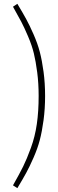

<svg xmlns="http://www.w3.org/2000/svg" viewBox="-20 -852 305 1004"><path d="M70.8 -832Q99.6 -784.2 116.9 -752.4Q134.3 -720.7 155.5 -672.4Q176.8 -624 188.2 -580.1Q199.7 -536.1 207.8 -476.3Q215.8 -416.5 215.8 -350.1Q215.8 -283.7 207.8 -223.9Q199.7 -164.1 188.2 -120.1Q176.8 -76.2 155.5 -27.8Q134.3 20.5 116.9 52.2Q99.6 84 70.8 131.8L47.9 117.2Q82.5 56.2 101.3 18.1Q120.1 -20 141.6 -78.9Q163.1 -137.7 172.6 -203.6Q182.1 -269.5 182.1 -350.1Q182.1 -415.5 174.6 -473.6Q167 -531.7 157 -573Q147 -614.3 126.7 -661.9Q106.4 -709.5 91.1 -738.5Q75.7 -767.6 47.9 -816.9Z"/></svg>

Font: Fira Sans Compressed UltraLight
Style: Regular
Weight: 200
Width: 1
Designer: Carrois Corporate & Edenspiekermann AG
Foundry: Carrois Corporate GbR & Edenspiekermann AG
Version: Version 4.203;PS 004.203;hotconv 1.0.88;makeotf.lib2.5.64775